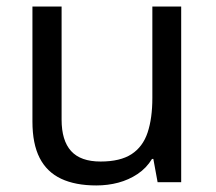

<svg xmlns="http://www.w3.org/2000/svg" viewBox="-20 -556 658 586"><path d="M533 -536V0H461L448 -71H444Q427 -43 400 -25Q373 -7 341 1.5Q309 10 274 10Q210 10 166.5 -10.5Q123 -31 101 -74Q79 -117 79 -185V-536H168V-191Q168 -127 197 -95Q226 -63 287 -63Q347 -63 381.5 -85.5Q416 -108 430.5 -151.5Q445 -195 445 -257V-536Z"/></svg>

Font: lbangla85
Style: Book
Weight: 400
Designer: Jelle Bosma - Monotype Design Team
Foundry: Monotype Imaging Inc.
Version: Version 2.003